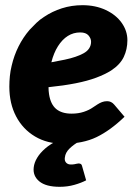

<svg xmlns="http://www.w3.org/2000/svg" viewBox="-20 -546 539 740"><path d="M225 8Q162 8 115 -20Q68 -48 42 -97.5Q16 -147 16 -212Q16 -232 18 -252.5Q20 -273 25 -293Q34 -332 51.5 -367Q69 -402 94 -431Q107 -445 120.5 -458Q134 -471 150 -481Q181 -502 218.5 -514Q256 -526 298 -526Q348 -526 387.5 -507.5Q427 -489 449 -458Q471 -427 471 -391Q471 -356 457 -326.5Q443 -297 408 -274Q384 -259 350.5 -246.5Q317 -234 271.5 -225Q226 -216 167 -210Q167 -203 167.5 -196Q168 -189 169 -183Q175 -144 196.5 -126Q218 -108 256 -108Q282 -108 303 -115Q324 -122 338 -132Q347 -138 355.5 -143.5Q364 -149 373 -152.5Q382 -156 393 -156Q409 -156 420 -143L460 -96Q405 -43 352 -17.5Q299 8 225 8ZM178 -306Q206 -311 229.5 -316Q253 -321 270.5 -327Q288 -333 301 -340Q316 -348 323.5 -359.5Q331 -371 331 -385Q331 -398 321 -409.5Q311 -421 289 -421Q263 -421 241.5 -407.5Q220 -394 203.5 -368Q187 -342 178 -306ZM283 84Q294 84 296 93L312 149Q293 159 266.5 166.5Q240 174 210 174Q157 174 131.5 153Q106 132 110 99Q112 81 123 62.5Q134 44 154 26.5Q174 9 205 -6L284 0Q264 11 248 26.5Q232 42 230 61Q228 73 234.5 80.5Q241 88 253 88Q261 88 266.5 87Q272 86 276 85Q280 84 283 84Z"/></svg>

Font: Aleo Black
Style: Italic
Weight: 900
Italic angle: -7°
Designer: Alessio Laiso
Foundry: Alessio Laiso
Version: Version 2.001;gftools[0.9.29]